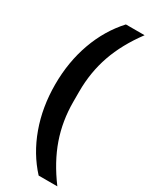

<svg xmlns="http://www.w3.org/2000/svg" viewBox="-240 -861 809 1032"><g transform="rotate(30 165.0 -345.0)"><path d="M40 -345Q40 -485 83.5 -605.5Q127 -726 208 -814H324Q245 -708 208 -602Q171 -496 171 -377V-313Q171 -194 208 -88Q245 18 324 124H208Q127 36 83.5 -84.5Q40 -205 40 -345Z"/></g></svg>

Font: Mozilla Text BETA
Style: Bold
Weight: 700
Designer: Studio DRAMA
Foundry: Studio DRAMA
Version: Version 0.100